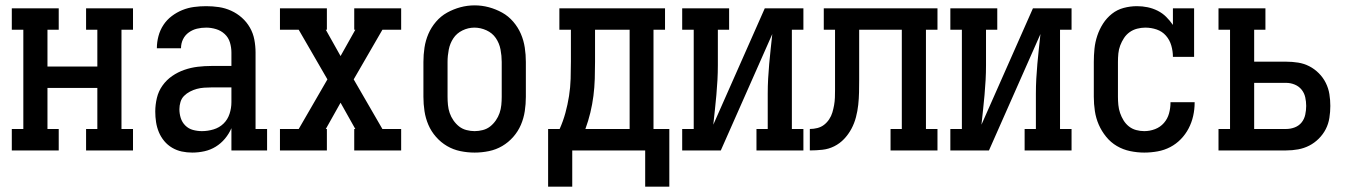

<svg xmlns="http://www.w3.org/2000/svg" viewBox="-20 -561 5040 716"><path d="M24 0V-80H67V-450H24V-530H199V-450H157V-313H343V-450H301V-530H476V-450H433V-80H476V0H301V-80H343V-233H157V-80H199V0Z M697 8Q677 8 658 4Q639 0 622 -10Q605 -20 592.5 -35Q580 -50 572.5 -68Q565 -86 562 -105.5Q559 -125 559 -145Q559 -170 565 -195.5Q571 -221 586 -242Q601 -263 622 -277.5Q643 -292 667.5 -300.5Q692 -309 717.5 -312Q743 -315 768 -315H843V-365Q843 -384 837.5 -402.5Q832 -421 818 -434Q804 -447 785.5 -452.5Q767 -458 749 -458Q731 -458 714.5 -454Q698 -450 684 -440Q670 -430 662.5 -414.5Q655 -399 655 -381Q655 -381 655 -381Q655 -381 655 -381H565Q565 -381 565 -381.5Q565 -382 565 -382Q565 -404 571 -426.5Q577 -449 589.5 -468Q602 -487 620.5 -501Q639 -515 660 -523.5Q681 -532 703.5 -535Q726 -538 749 -538Q773 -538 796.5 -534.5Q820 -531 842 -521Q864 -511 882 -495Q900 -479 912 -458Q924 -437 928.5 -413Q933 -389 933 -365V-80H976V0H843V-83Q834 -62 819 -44Q804 -26 784.5 -14Q765 -2 742.5 3Q720 8 697 8ZM733 -72Q755 -72 776.5 -78.5Q798 -85 813.5 -100Q829 -115 836 -136.5Q843 -158 843 -180V-235H768Q755 -235 741 -234Q727 -233 714 -229.5Q701 -226 688.5 -219.5Q676 -213 666.5 -203.5Q657 -194 653 -180.5Q649 -167 649 -154Q649 -137 654 -121Q659 -105 671 -93Q683 -81 699.5 -76.5Q716 -72 733 -72Z M1024 0V-80H1094L1201 -265L1094 -450H1024V-530H1199V-450H1195L1250 -352L1305 -450H1301V-530H1476V-450H1406L1299 -265L1406 -80H1476V0H1301V-80H1305L1250 -178L1195 -80H1199V0Z M1750 8Q1723 8 1696.5 2.5Q1670 -3 1647 -16.5Q1624 -30 1606 -50.5Q1588 -71 1577.5 -95.5Q1567 -120 1563 -146.5Q1559 -173 1559 -200V-330Q1559 -357 1563 -383.5Q1567 -410 1577.5 -434.5Q1588 -459 1606 -480Q1624 -501 1647.5 -514Q1671 -527 1697 -534Q1723 -541 1750 -541Q1777 -541 1803 -534Q1829 -527 1852.5 -514Q1876 -501 1894 -480Q1912 -459 1922.5 -434.5Q1933 -410 1937 -383.5Q1941 -357 1941 -330V-200Q1941 -173 1937 -146.5Q1933 -120 1922.5 -95.5Q1912 -71 1894 -50.5Q1876 -30 1853 -16.5Q1830 -3 1803.5 2.5Q1777 8 1750 8ZM1750 -72Q1765 -72 1780.5 -76Q1796 -80 1808 -89.5Q1820 -99 1829 -112Q1838 -125 1843 -139.5Q1848 -154 1849.5 -169.5Q1851 -185 1851 -200V-330Q1851 -353 1846.5 -376.5Q1842 -400 1829 -419Q1816 -438 1794 -448Q1772 -458 1749 -458Q1726 -458 1704.5 -447.5Q1683 -437 1670.5 -418Q1658 -399 1653.5 -376Q1649 -353 1649 -330V-200Q1649 -185 1650.5 -169.5Q1652 -154 1657 -139.5Q1662 -125 1671 -112Q1680 -99 1692 -89.5Q1704 -80 1719.5 -76Q1735 -72 1750 -72Z M2386 135V0H2114V135H2024V-80H2067Q2080 -109 2088.5 -140Q2097 -171 2102 -203Q2107 -235 2108 -267Q2109 -299 2109 -331V-450H2066V-530H2460V-450H2417V-80H2476V135ZM2328 -80V-450H2199V-331Q2199 -299 2198 -267Q2197 -235 2193 -203.5Q2189 -172 2181.5 -141Q2174 -110 2163 -80Z M2524 0V-80H2567V-450H2524V-530H2699V-450H2657V-318Q2657 -290 2655.5 -262.5Q2654 -235 2651.5 -207Q2649 -179 2646 -151.5Q2643 -124 2640 -96L2832 -530H2976V-450H2933V-80H2976V0H2801V-80H2843V-212Q2843 -240 2844.5 -267.5Q2846 -295 2848.5 -323Q2851 -351 2854 -378.5Q2857 -406 2860 -434L2668 0Z M3000 0V-80Q3014 -80 3028 -83.5Q3042 -87 3053 -95.5Q3064 -104 3072 -116Q3080 -128 3084 -141.5Q3088 -155 3090.5 -169Q3093 -183 3093.5 -197.5Q3094 -212 3094 -226Q3094 -240 3094 -254Q3094 -255 3094 -255Q3094 -255 3094 -255V-260Q3094 -261 3094 -262Q3094 -263 3094 -264V-450H3052V-530H3476V-450H3433V-80H3476V0H3301V-80H3343V-450H3184V-263Q3184 -240 3183.5 -216.5Q3183 -193 3180.5 -170Q3178 -147 3172 -124Q3166 -101 3155 -80.5Q3144 -60 3128 -43Q3112 -26 3091 -15.5Q3070 -5 3046.5 -2.5Q3023 0 3000 0Z M3524 0V-80H3567V-450H3524V-530H3699V-450H3657V-318Q3657 -290 3655.5 -262.5Q3654 -235 3651.5 -207Q3649 -179 3646 -151.5Q3643 -124 3640 -96L3832 -530H3976V-450H3933V-80H3976V0H3801V-80H3843V-212Q3843 -240 3844.5 -267.5Q3846 -295 3848.5 -323Q3851 -351 3854 -378.5Q3857 -406 3860 -434L3668 0Z M4247 8Q4221 8 4194.5 2.5Q4168 -3 4145 -16.5Q4122 -30 4105 -51Q4088 -72 4077.5 -96Q4067 -120 4063 -146.5Q4059 -173 4059 -200V-330Q4059 -355 4061.5 -379.5Q4064 -404 4072 -428Q4080 -452 4093.5 -473Q4107 -494 4126.5 -509.5Q4146 -525 4170.5 -531.5Q4195 -538 4220 -538Q4240 -538 4259.5 -534Q4279 -530 4297 -521Q4315 -512 4329 -498Q4343 -484 4354 -468V-530H4433V-349H4354Q4354 -370 4348 -391Q4342 -412 4328 -428Q4314 -444 4293.5 -451Q4273 -458 4251 -458Q4236 -458 4220.5 -454Q4205 -450 4192.5 -441Q4180 -432 4171.5 -419Q4163 -406 4157.5 -391.5Q4152 -377 4150.5 -361.5Q4149 -346 4149 -330V-200Q4149 -185 4150.5 -169.5Q4152 -154 4157 -139.5Q4162 -125 4170 -112Q4178 -99 4190 -89.5Q4202 -80 4217 -76Q4232 -72 4247 -72Q4268 -72 4287.5 -79.5Q4307 -87 4320.5 -102.5Q4334 -118 4339.5 -138Q4345 -158 4345 -179Q4345 -179 4345 -179.5Q4345 -180 4345 -180H4435Q4435 -179 4435 -179Q4435 -179 4435 -178Q4435 -153 4429.5 -128.5Q4424 -104 4412.5 -82Q4401 -60 4383.5 -42Q4366 -24 4344 -12.5Q4322 -1 4297 3.5Q4272 8 4247 8Z M4524 0V-80H4567V-450H4524V-530H4699V-450H4657V-331H4776Q4799 -331 4821 -327.5Q4843 -324 4862.5 -314Q4882 -304 4898 -288Q4914 -272 4924 -252Q4934 -232 4937.5 -210Q4941 -188 4941 -166Q4941 -144 4937.5 -121.5Q4934 -99 4924 -79.5Q4914 -60 4898 -44Q4882 -28 4862.5 -18Q4843 -8 4821 -4Q4799 0 4776 0ZM4657 -80H4776Q4793 -80 4808.5 -86Q4824 -92 4834 -104.5Q4844 -117 4847.5 -133.5Q4851 -150 4851 -166Q4851 -182 4847.5 -198Q4844 -214 4834 -226.5Q4824 -239 4808.5 -245.5Q4793 -252 4776 -252H4657Z"/></svg>

Font: Iosevka Slab Medium
Style: Regular
Weight: 500
Monospace: yes
Designer: Belleve Invis
Foundry: Belleve Invis
Version: Version 11.1.1; ttfautohint (v1.8.3)